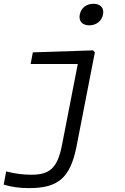

<svg xmlns="http://www.w3.org/2000/svg" viewBox="-20 -783 660 1012"><path d="M383.5 -12 480 -507 471 -517.5 153 -507 141.5 -445.5H390L306.5 -17.5C282.5 105.5 240 138 144.5 138C96 138 54 131 12.5 120.5L-0.5 190C39.5 202.5 83 208.5 132.5 208.5C281.5 208.5 350 160 383.5 -12ZM450.5 -649.5C486.5 -649.5 516 -671 523 -706.5C530 -742 508.5 -763 472.5 -763C436.5 -763 407 -742 400.5 -706.5C393.5 -671 414.5 -649.5 450.5 -649.5Z"/></svg>

Font: Monaspace Neon Light
Style: Italic
Weight: 300
Italic angle: -11°
Designer: Riley Cran & the Lettermatic Team
Foundry: Lettermatic
Version: Version 1.200 (Monaspace Neon)